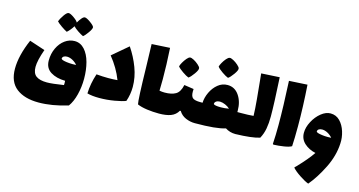

<svg xmlns="http://www.w3.org/2000/svg" viewBox="-101 -1167 3650 1950"><g transform="rotate(15 1724.0 -192.0)"><path d="M741 -109Q741 -22 720.5 59Q700 140 662 192Q495 243 355 243Q207 243 121.5 177Q36 111 36 -28Q36 -166 112 -341L276 -287Q233 -166 233 -99Q233 -32 271 -4Q309 24 384 24Q440 24 560 5Q560 -3 561 -14.5Q562 -26 560 -40Q468 -41 407 -79Q346 -117 346 -197Q346 -268 374 -327.5Q402 -387 449 -421Q496 -455 551 -455Q612 -455 655.5 -407Q699 -359 720 -280Q741 -201 741 -109ZM528 -227Q557 -223 588 -223Q614 -223 626 -224Q606 -249 575.5 -265.5Q545 -282 516 -282Q495 -282 481.5 -273Q468 -264 468 -247Q475 -234 528 -227ZM618 -525Q595 -535 560.5 -558Q526 -581 509 -600Q497 -579 478 -556.5Q459 -534 447 -525Q424 -536 387 -561.5Q350 -587 334 -605Q342 -630 370.5 -672Q399 -714 418 -714Q437 -714 475 -687Q513 -660 521 -642Q538 -672 556 -693Q574 -714 588 -714Q607 -714 648 -684.5Q689 -655 693 -639Q695 -621 666.5 -580.5Q638 -540 618 -525Z M1240 -158Q1240 -79 1214 -4Q1179 11 1099 25Q1019 39 939 39Q864 39 812 25Q815 -78 851 -186Q916 -180 975 -180Q1026 -180 1072 -184Q1027 -302 940 -409L1104 -548Q1165 -458 1202.5 -358Q1240 -258 1240 -158Z M1598 -76Q1598 -19 1591 8Q1584 35 1566 35Q1501 35 1439.5 26.5Q1378 18 1337 0Q1326 -42 1319 -386L1312 -628L1503 -639Q1514 -461 1514 -312Q1514 -267 1512 -191Q1541 -186 1566 -186Q1585 -186 1591.5 -159Q1598 -132 1598 -76Z M1974 -76Q1974 -19 1967 8Q1960 35 1942 35Q1894 35 1847 15Q1800 -5 1774 -48H1765Q1739 -2 1690 16.5Q1641 35 1566 35Q1548 35 1541 8Q1534 -19 1534 -76Q1534 -132 1540.5 -159Q1547 -186 1566 -186Q1639 -186 1682 -211Q1725 -236 1741 -312L1842 -297Q1841 -287 1841 -270Q1841 -220 1863 -203Q1885 -186 1942 -186Q1961 -186 1967.5 -159Q1974 -132 1974 -76ZM1640 -481Q1643 -497 1658 -523.5Q1673 -550 1692 -572.5Q1711 -595 1725 -597Q1739 -599 1765.5 -585Q1792 -571 1815.5 -550Q1839 -529 1841 -517Q1846 -499 1814.5 -454.5Q1783 -410 1761 -396Q1736 -405 1695.5 -433Q1655 -461 1640 -481Z M2401 -76Q2401 -19 2394 8Q2387 35 2369 35Q2311 35 2263 4Q2170 35 1942 35Q1924 35 1917 8Q1910 -19 1910 -76Q1910 -132 1916.5 -159Q1923 -186 1942 -186H1966Q1968 -241 1994.5 -297Q2021 -353 2065.5 -389.5Q2110 -426 2166 -426Q2242 -426 2287 -360.5Q2332 -295 2332 -201V-186H2369Q2388 -186 2394.5 -159Q2401 -132 2401 -76ZM2241 -197Q2220 -217 2191 -229.5Q2162 -242 2135 -243Q2111 -243 2095 -232Q2079 -221 2080 -203Q2091 -189 2156 -189Q2197 -189 2241 -197ZM2029 -583Q2032 -598 2047 -625Q2062 -652 2081 -674Q2100 -696 2115 -698Q2128 -700 2154.5 -686Q2181 -672 2204.5 -651Q2228 -630 2230 -618Q2235 -600 2203.5 -555.5Q2172 -511 2150 -497Q2125 -506 2084.5 -534Q2044 -562 2029 -583Z M2672 -230Q2672 -160 2661.5 -102Q2651 -44 2624 5Q2542 31 2369 35Q2351 35 2344 8Q2337 -19 2337 -76Q2337 -132 2343.5 -159Q2350 -186 2369 -186Q2448 -186 2501 -191Q2499 -263 2490 -361.5Q2481 -460 2471 -558L2464 -628L2656 -639Q2672 -360 2672 -230Z M2764 33Q2770 -63 2770 -165Q2770 -357 2756 -628L2948 -639Q2964 -410 2964 -205Q2964 -76 2959 5Q2934 20 2879.5 28.5Q2825 37 2771 39Z M3425 -148Q3419 -19 3354.5 111Q3290 241 3215 330Q3177 316 3120.5 278.5Q3064 241 3036 209Q3039 204 3044.5 199Q3050 194 3055 189Q3155 85 3205 10Q3135 -5 3087 -48.5Q3039 -92 3039 -158Q3039 -216 3071.5 -277.5Q3104 -339 3153 -378.5Q3202 -418 3251 -418Q3310 -418 3350 -377Q3390 -336 3409.5 -273Q3429 -210 3425 -148ZM3282 -179Q3308 -179 3320 -180Q3300 -205 3269.5 -221.5Q3239 -238 3211 -238Q3189 -238 3175.5 -229Q3162 -220 3162 -203Q3169 -190 3223 -183Q3251 -179 3282 -179Z"/></g></svg>

Font: Lalezar
Style: Bold
Weight: 700
Designer: Borna Izadpanah
Foundry: Borna Izadpanah
Version: Version 1.003;January 24, 2021;FontCreator 13.0.0.2683 64-bi